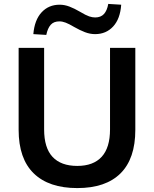

<svg xmlns="http://www.w3.org/2000/svg" viewBox="-20 -949 786 979"><path d="M374 10Q229 10 152 -65Q75 -140 75 -287V-705H205V-289Q205 -195 248 -149Q291 -103 374 -103Q456 -103 498.5 -149.5Q541 -196 541 -289V-705H670V-287Q670 -140 594.5 -65Q519 10 374 10ZM216 -771 150 -775Q156 -847 192 -886Q228 -925 284 -925Q309 -925 334 -915.5Q359 -906 388 -889Q418 -871 434.5 -865.5Q451 -860 465 -860Q494 -860 510 -877.5Q526 -895 532 -929L598 -925Q593 -853 557 -814Q521 -775 465 -775Q439 -775 413 -785Q387 -795 359 -811Q332 -827 315 -833.5Q298 -840 283 -840Q254 -840 238.5 -822.5Q223 -805 216 -771Z"/></svg>

Font: Nunito Sans 11pt
Style: Bold
Weight: 700
Version: Version 3.101;gftools[0.9.27]